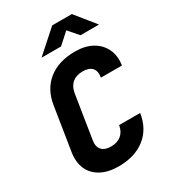

<svg xmlns="http://www.w3.org/2000/svg" viewBox="-227 -1063 1054 1186"><g transform="rotate(-30 300.0 -470.0)"><path d="M262 10Q189 10 138 -17.5Q87 -45 65 -94.5Q43 -144 53 -210L102 -520Q119 -625 192 -682.5Q265 -740 381 -740Q453 -740 503 -712Q553 -684 576.5 -634.5Q600 -585 590 -520H440Q448 -564 427 -587Q406 -610 361 -610Q316 -610 288 -587Q260 -564 252 -520L203 -210Q196 -167 217 -143.5Q238 -120 283 -120Q328 -120 356 -143.5Q384 -167 391 -210H541Q525 -105 451.5 -47.5Q378 10 262 10ZM184 -810 341 -950H481L594 -810H462L401 -880L323 -810Z"/></g></svg>

Font: JetBrains Mono NL ExtraBold
Style: Italic
Weight: 800
Italic angle: -9°
Monospace: yes
Designer: Philipp Nurullin, Konstantin Bulenkov
Foundry: JetBrains
Version: Version 2.305; ttfautohint (v1.8.4.7-5d5b)